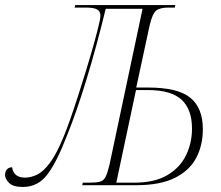

<svg xmlns="http://www.w3.org/2000/svg" viewBox="-70 -734 876 761"><path d="M21 7Q-18 7 -34 -9Q-50 -25 -50 -40Q-50 -54 -42.5 -62.5Q-35 -71 -22 -71Q-16 -30 29 -30Q52 -30 76.5 -41.5Q101 -53 127.5 -88Q154 -123 183 -194Q193 -218 207.5 -259Q222 -300 238.5 -351Q255 -402 271.5 -456Q288 -510 302.5 -561.5Q317 -613 326 -654Q328 -666 328 -672Q328 -689 315 -696.5Q302 -704 270 -704H226L228 -714H625L623 -704H598Q564 -704 549 -692Q534 -680 523 -633L470 -387H518Q635 -387 684.5 -346.5Q734 -306 734 -222Q734 -157 707 -107Q680 -57 622 -28.5Q564 0 471 0H256L258 -10H285Q312 -10 326.5 -14Q341 -18 348.5 -33Q356 -48 364 -81L495 -699H349Q312 -547 272.5 -418Q233 -289 196 -198Q155 -91 117.5 -42Q80 7 21 7ZM462 -10Q543 -10 593.5 -40Q644 -70 667.5 -119Q691 -168 691 -224Q691 -301 649.5 -339Q608 -377 516 -377H469L391 -10Z"/></svg>

Font: Noto Serif Display SemiCondensed ExtraLight
Style: Italic
Weight: 200
Width: 4
Italic angle: -12°
Designer: Monotype Design Team
Foundry: Monotype Imaging Inc.
Version: Version 2.009